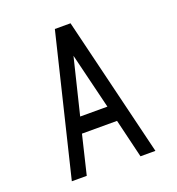

<svg xmlns="http://www.w3.org/2000/svg" viewBox="-135 -859 889 967"><g transform="rotate(-20 309.0 -375.0)"><path d="M85 0 267 -750H351L533 0H453L403 -208H215L165 0ZM236 -292H382L309 -591Z"/></g></svg>

Font: Hermit Light
Style: Regular
Weight: 300
Designer: Pablo Caro
Version: Version 2.000;PS 002.000;hotconv 1.0.88;makeotf.lib2.5.64775